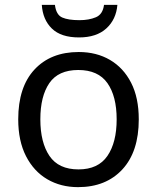

<svg xmlns="http://www.w3.org/2000/svg" viewBox="-20 -760 645 790"><path d="M551 -269Q551 -136 483.5 -63Q416 10 301 10Q230 10 174.5 -22.5Q119 -55 87 -117.5Q55 -180 55 -269Q55 -402 122 -474Q189 -546 304 -546Q377 -546 432.5 -513.5Q488 -481 519.5 -419.5Q551 -358 551 -269ZM146 -269Q146 -174 183.5 -118.5Q221 -63 303 -63Q384 -63 422 -118.5Q460 -174 460 -269Q460 -364 422 -418Q384 -472 302 -472Q220 -472 183 -418Q146 -364 146 -269ZM463 -740Q458 -680 417.5 -643Q377 -606 305 -606Q231 -606 193.5 -642.5Q156 -679 152 -740H206Q211 -699 236 -688Q261 -677 307 -677Q346 -677 374.5 -689Q403 -701 408 -740Z"/></svg>

Font: Noto IKEA Latin
Style: Regular
Weight: 400
Designer: Monotype Design Team
Foundry: Monotype Imaging Inc.
Version: Version 1.0